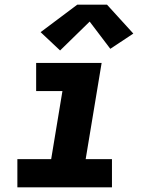

<svg xmlns="http://www.w3.org/2000/svg" viewBox="-20 -798 640 818"><path d="M54 0V-120H198L246 -410H134V-530H413L345 -120H457V0ZM236 -583 153 -661 309 -778H436L548 -655L450 -590L362 -706Z"/></svg>

Font: Iosevka Curly Slab HvExObl
Style: Regular
Weight: 900
Width: 7
Italic angle: -9°
Monospace: yes
Designer: Belleve Invis
Foundry: Belleve Invis
Version: Version 11.1.0; ttfautohint (v1.8.3)